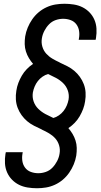

<svg xmlns="http://www.w3.org/2000/svg" viewBox="-20 -851 540 1022"><path d="M177 151Q152 151 127 147Q102 143 81 132.5Q60 122 43.5 105Q27 88 17.5 66Q8 44 6.5 19Q5 -6 9 -31L11 -41H101L100 -35Q96 -14 99 6Q102 26 113.5 41.5Q125 57 144 64Q163 71 184 71Q204 71 224 64Q244 57 259 41.5Q274 26 284 6.5Q294 -13 297 -33Q301 -56 294.5 -77.5Q288 -99 274 -114.5Q260 -130 241.5 -141Q223 -152 203 -161L202 -162Q182 -171 161.5 -181.5Q141 -192 124.5 -206Q108 -220 95 -238Q82 -256 74 -277Q66 -298 64.5 -321Q63 -344 67 -368Q70 -389 77.5 -409Q85 -429 96 -448Q107 -467 122.5 -483Q138 -499 156 -511Q144 -525 134 -541.5Q124 -558 118 -577Q112 -596 111.5 -616Q111 -636 114 -657Q118 -681 127.5 -704Q137 -727 151.5 -748Q166 -769 185.5 -785.5Q205 -802 228 -812.5Q251 -823 275 -827Q299 -831 323 -831Q348 -831 373 -827Q398 -823 419 -812.5Q440 -802 456.5 -785Q473 -768 482.5 -746Q492 -724 493.5 -699Q495 -674 491 -649L489 -639H399L400 -645Q404 -666 401 -686Q398 -706 386.5 -721.5Q375 -737 356 -744Q337 -751 316 -751Q296 -751 276 -744Q256 -737 241 -721.5Q226 -706 216 -686.5Q206 -667 203 -647Q199 -624 205.5 -602.5Q212 -581 226 -565.5Q240 -550 258.5 -539Q277 -528 297 -519L298 -518Q318 -509 338.5 -498.5Q359 -488 375.5 -474Q392 -460 405 -442Q418 -424 426 -403Q434 -382 435.5 -359Q437 -336 433 -312Q430 -291 422.5 -271Q415 -251 404 -232Q393 -213 377.5 -197Q362 -181 344 -169Q356 -155 366 -138.5Q376 -122 382 -103Q388 -84 388.5 -64Q389 -44 386 -23Q382 1 372.5 24Q363 47 348.5 68Q334 89 314.5 105.5Q295 122 272 132.5Q249 143 225 147Q201 151 177 151ZM264 -223Q279 -227 293.5 -237Q308 -247 318.5 -260.5Q329 -274 335.5 -289.5Q342 -305 345 -321Q349 -346 341 -369Q333 -392 316 -408.5Q299 -425 278.5 -436Q258 -447 236 -457Q221 -453 206.5 -443Q192 -433 181.5 -419.5Q171 -406 164.5 -390.5Q158 -375 155 -359Q151 -334 159 -311Q167 -288 184 -271.5Q201 -255 221.5 -244Q242 -233 264 -223Z"/></svg>

Font: Iosevka Medium
Style: Italic
Weight: 500
Italic angle: -9°
Monospace: yes
Designer: Belleve Invis
Foundry: Belleve Invis
Version: Version 32.5.0; ttfautohint (v1.8.4)